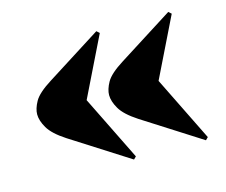

<svg xmlns="http://www.w3.org/2000/svg" viewBox="-68 -561 698 593"><g transform="rotate(-15 280.5 -264.5)"><path d="M523 -58 338 -176Q298 -202 284 -226Q270 -250 270 -270Q270 -288 282.5 -310.5Q295 -333 338 -360L513 -471L522 -463L429 -273L531 -66ZM293 -58 108 -176Q68 -202 54 -226Q40 -250 40 -270Q40 -288 52.5 -310.5Q65 -333 108 -360L283 -471L292 -463L199 -273L301 -66Z"/></g></svg>

Font: Display Black
Style: Regular
Weight: 900
Designer: Latin by Veronika Burian and Jose Scaglione. Greek by Irene Vlachou. Cyrillic by Vera Evstafieva.
Foundry: TypeTogether
Version: Version 3.002